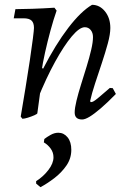

<svg xmlns="http://www.w3.org/2000/svg" viewBox="-20 -484 536 797"><path d="M321 12Q290 12 290 -17Q290 -35 297.5 -66Q305 -97 316.5 -133.5Q328 -170 339.5 -207.5Q351 -245 358.5 -277Q366 -309 366 -330Q366 -348 356.5 -359.5Q347 -371 332 -371Q310 -371 278 -333Q246 -295 209 -228Q172 -161 136 -72L140 -210L159 -199Q211 -300 263.5 -368.5Q316 -437 362 -464Q394 -464 416 -436.5Q438 -409 438 -368Q438 -342 427.5 -303.5Q417 -265 402.5 -221.5Q388 -178 374.5 -137Q361 -96 354 -64L357 -60Q362 -60 368.5 -63.5Q375 -67 390.5 -80Q406 -93 436 -119L448 -118L461 -94Q426 -58 398.5 -34.5Q371 -11 352 0.5Q333 12 321 12ZM73 9 66 0Q76 -59 86 -120Q96 -181 104 -234.5Q112 -288 116.5 -324Q121 -360 121 -368Q121 -389 111 -398.5Q101 -408 78 -408H37L44 -446Q69 -446 114.5 -447.5Q160 -449 206 -452L215 -440Q202 -403 189.5 -357Q177 -311 167 -266Q157 -221 152 -186L151 -132L135 -14Q135 -11 122.5 -5.5Q110 0 95.5 4.5Q81 9 73 9ZM164 93Q174 85 190 76Q206 67 222 67Q245 67 260.5 86Q276 105 276 138Q276 174 255.5 203.5Q235 233 205.5 255.5Q176 278 148 293L130 278V268Q160 249 181 221.5Q202 194 202 169Q202 149 190.5 133Q179 117 162 107Z"/></svg>

Font: Alegreya
Style: Italic
Weight: 400
Italic angle: -7°
Designer: Juan Pablo del Peral
Foundry: Huerta Tipografica
Version: Version 2.009